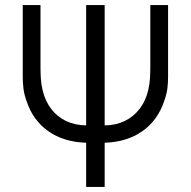

<svg xmlns="http://www.w3.org/2000/svg" viewBox="-20 -740 756 760"><path d="M321 -175Q232.3 -177.7 171.2 -220.7Q110.2 -263.7 85 -340.3Q75.5 -366.7 72.8 -390Q70 -413.3 70 -435V-720H140.3V-474Q140.3 -449.8 141.8 -427.4Q143.3 -405 149 -381.7Q159.3 -339 183.2 -308.2Q207 -277.3 242 -260.8Q277 -244.2 321 -243.7V-720H394.3V-243.7Q438.5 -244 474 -261.2Q509.5 -278.5 533.4 -310.1Q557.3 -341.7 567 -384.3Q572.2 -407 573.6 -429.3Q575 -451.7 575 -474V-720H645.3V-435Q645.3 -412.5 642.6 -390.1Q639.8 -367.7 630.3 -341Q604.8 -263.7 543.5 -220.7Q482.2 -177.7 394.3 -175V0H321Z"/></svg>

Font: Manrope
Style: Regular
Weight: 400
Designer: Mikhail Sharanda
Foundry: Mikhail Sharanda
Version: Version 4.503